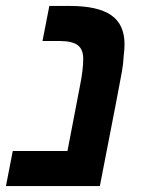

<svg xmlns="http://www.w3.org/2000/svg" viewBox="-35 -626 486 646"><path d="M-15 0 8 -118H192L235 -342Q245 -392 245 -428Q245 -460 226.5 -474Q208 -488 166 -488H108L131 -606H200Q294 -606 339 -575Q384 -544 384 -477Q384 -461 381 -436Q380 -411 375 -384Q373 -371 354.5 -275.5Q336 -180 301 0Z"/></svg>

Font: Libra Sans Modern
Style: Bold Italic
Weight: 700
Italic angle: -12°
Foundry: Stefan Peev, Context Ltd
Version: Version 1.000